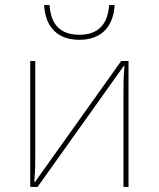

<svg xmlns="http://www.w3.org/2000/svg" viewBox="-20 -742 630 762"><path d="M100 0H129L471 -480H474C470 -433 470 -407 470 -360V0H490V-500H461L119 -20H116C120 -67 120 -93 120 -140V-500H100ZM295 -604C220 -604 181 -645 177 -722H155C160 -634 209 -584 295 -584C380 -584 430 -634 435 -722H413C408 -643 367 -604 295 -604Z"/></svg>

Font: Perun Thin
Style: Regular
Weight: 100
Foundry: Copyright (c) Stefan Peev, Context Ltd, 2016
Version: Version 1.089